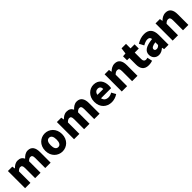

<svg xmlns="http://www.w3.org/2000/svg" viewBox="525 -2601 4497 4497"><g transform="rotate(-45 2773.5 -352.5)"><path d="M72 0H249V-380C283 -415 314 -431 340 -431C385 -431 405 -408 405 -330V0H584V-380C618 -415 649 -431 675 -431C720 -431 740 -408 740 -330V0H918V-352C918 -494 864 -583 740 -583C664 -583 611 -539 562 -489C533 -550 485 -583 406 -583C329 -583 280 -544 233 -497H229L217 -569H72Z M1304 14C1448 14 1582 -96 1582 -284C1582 -473 1448 -583 1304 -583C1159 -583 1025 -473 1025 -284C1025 -96 1159 14 1304 14ZM1304 -130C1237 -130 1207 -190 1207 -284C1207 -379 1237 -439 1304 -439C1370 -439 1400 -379 1400 -284C1400 -190 1370 -130 1304 -130Z M1694 0H1871V-380C1905 -415 1936 -431 1962 -431C2007 -431 2027 -408 2027 -330V0H2206V-380C2240 -415 2271 -431 2297 -431C2342 -431 2362 -408 2362 -330V0H2540V-352C2540 -494 2486 -583 2362 -583C2286 -583 2233 -539 2184 -489C2155 -550 2107 -583 2028 -583C1951 -583 1902 -544 1855 -497H1851L1839 -569H1694Z M2936 14C3003 14 3081 -9 3140 -51L3081 -158C3040 -134 3002 -122 2961 -122C2889 -122 2835 -154 2819 -232H3153C3157 -245 3161 -277 3161 -308C3161 -464 3081 -583 2917 -583C2779 -583 2647 -469 2647 -284C2647 -96 2773 14 2936 14ZM2816 -348C2828 -416 2871 -447 2920 -447C2985 -447 3010 -405 3010 -348Z M3275 0H3452V-380C3487 -413 3511 -431 3551 -431C3596 -431 3617 -408 3617 -330V0H3795V-352C3795 -494 3742 -583 3618 -583C3541 -583 3483 -544 3436 -498H3432L3420 -569H3275Z M4157 14C4215 14 4256 2 4286 -7L4258 -135C4244 -131 4224 -125 4206 -125C4164 -125 4134 -150 4134 -213V-430H4268V-569H4134V-719H3986L3966 -569L3879 -562V-430H3956V-211C3956 -76 4014 14 4157 14Z M4499 14C4562 14 4615 -15 4662 -57H4666L4679 0H4824V-323C4824 -501 4741 -583 4594 -583C4505 -583 4424 -553 4349 -508L4411 -391C4468 -423 4515 -441 4560 -441C4618 -441 4642 -414 4646 -368C4424 -344 4330 -279 4330 -159C4330 -64 4394 14 4499 14ZM4560 -124C4523 -124 4499 -140 4499 -173C4499 -213 4535 -245 4646 -260V-169C4620 -141 4596 -124 4560 -124Z M4961 0H5138V-380C5173 -413 5197 -431 5237 -431C5282 -431 5303 -408 5303 -330V0H5481V-352C5481 -494 5428 -583 5304 -583C5227 -583 5169 -544 5122 -498H5118L5106 -569H4961Z"/></g></svg>

Font: Noto Sans CJK JP Black
Style: Regular
Weight: 900
Designer: Ryoko NISHIZUKA (kana & ideographs); Paul D. Hunt (Latin, Greek & Cyrillic); Wenlong ZHANG (bopomofo); Sandoll Communica
Foundry: Adobe Systems Incorporated
Version: Version 1.004;PS 1.004;hotconv 1.0.82;makeotf.lib2.5.63406